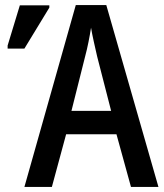

<svg xmlns="http://www.w3.org/2000/svg" viewBox="-20 -735 643 755"><path d="M495 0 438 -207H240L184 0H76L278 -715H398L603 0ZM362 -513Q356 -539 349 -570.5Q342 -602 338 -626Q334 -600 328 -570Q322 -540 315 -514L261 -299H417ZM10 -544V-556L58 -714H174V-705L76 -544Z"/></svg>

Font: Noto Sans Condensed Medium
Style: Regular
Weight: 500
Width: 3
Designer: Monotype Design Team
Foundry: Monotype Imaging Inc.
Version: Version 2.013; ttfautohint (v1.8.4.7-5d5b)